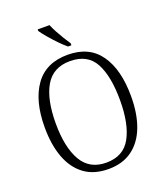

<svg xmlns="http://www.w3.org/2000/svg" viewBox="-167 -1041 995 1162"><g transform="rotate(-20 331.0 -460.5)"><path d="M331 10Q237 10 175.5 -35.5Q114 -81 83 -163.5Q52 -246 52 -359Q52 -529 122 -627Q192 -725 332 -725Q470 -725 539 -627.5Q608 -530 608 -358Q608 -246 577 -163.5Q546 -81 484 -35.5Q422 10 331 10ZM331 -31Q441 -31 489 -118Q537 -205 537 -358Q537 -513 491 -598.5Q445 -684 332 -684Q223 -684 173 -598.5Q123 -513 123 -358Q123 -205 173 -118Q223 -31 331 -31ZM352 -771Q330 -789 302.5 -817.5Q275 -846 250.5 -875Q226 -904 215 -921V-931H291Q300 -909 314.5 -882Q329 -855 345 -829Q361 -803 374 -784V-771Z"/></g></svg>

Font: Noto Serif Hebrew SemiCondensed Light
Style: Regular
Weight: 300
Width: 4
Designer: Monotype Design Team
Foundry: Monotype Imaging Inc.
Version: Version 2.004; ttfautohint (v1.8.4.7-5d5b)